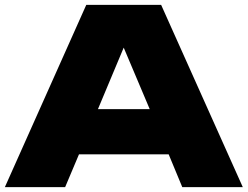

<svg xmlns="http://www.w3.org/2000/svg" viewBox="-21 -770 1019 790"><path d="M334 -750 -1 0H247L304 -135H673L729 0H978L642 -750ZM382 -321 488 -574 595 -321Z"/></svg>

Font: Bounded ExtBd
Style: Regular
Weight: 800
Designer: Vlad Churkin
Version: Version 3.0